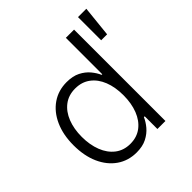

<svg xmlns="http://www.w3.org/2000/svg" viewBox="-203 -916 1081 1081"><g transform="rotate(-45 338.0 -375.5)"><path d="M275.4 11.2Q209 11.2 158.4 -23.9Q107.9 -59.1 79.8 -122.1Q51.8 -185.1 51.8 -269Q51.8 -352.5 80.1 -415.5Q108.4 -478.5 158.9 -513.4Q209.5 -548.3 275.9 -548.3Q324.2 -548.3 357.4 -531.5Q390.6 -514.6 411.9 -489Q433.1 -463.4 444.3 -437.5H449.2V-727.5H514.6V0H450.7V-101.1H444.3Q433.1 -74.7 411.4 -48.8Q389.6 -22.9 356.4 -5.9Q323.2 11.2 275.4 11.2ZM284.2 -48.3Q336.9 -48.3 374 -76.7Q411.1 -105 430.7 -155Q450.2 -205.1 450.2 -269.5Q450.2 -334.5 430.7 -383.8Q411.1 -433.1 374 -460.9Q336.9 -488.8 284.2 -488.8Q231.4 -488.8 194.3 -460.4Q157.2 -432.1 137.7 -382.6Q118.2 -333 118.2 -269.5Q118.2 -206.5 137.7 -156.2Q157.2 -106 194.6 -77.1Q231.9 -48.3 284.2 -48.3ZM580.1 -577.1V-761.7H646.5L627.4 -577.1Z"/></g></svg>

Font: Inter 17pt Light
Style: Regular
Weight: 300
Version: Version 4.001;git-66647c0bb